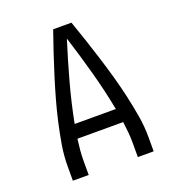

<svg xmlns="http://www.w3.org/2000/svg" viewBox="-133 -841 866 947"><g transform="rotate(-20 300.0 -367.5)"><path d="M88 0V-74Q88 -131 97.5 -187Q107 -243 119.5 -298.5Q132 -354 147.5 -409Q163 -464 180 -518.5Q197 -573 215 -627Q233 -681 252 -735H348Q367 -681 385 -627Q403 -573 420 -518.5Q437 -464 452.5 -409Q468 -354 480.5 -298.5Q493 -243 502.5 -187Q512 -131 512 -74V0H429V-74Q429 -102 426.5 -130Q424 -158 420 -187H180Q176 -158 173.5 -130Q171 -102 171 -74V0ZM408 -260Q388 -364 360 -466Q332 -568 300 -669Q268 -568 240 -466Q212 -364 192 -260Z"/></g></svg>

Font: Bmono
Style: Regular
Weight: 400
Monospace: yes
Designer: Belleve Invis
Foundry: Belleve Invis
Version: Version 11.2.2; ttfautohint (v1.8.2)